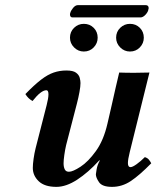

<svg xmlns="http://www.w3.org/2000/svg" viewBox="-20 -719 610 749"><path d="M253 -572Q253 -595 269 -610.5Q285 -626 307 -626Q330 -626 345.5 -610.5Q361 -595 361 -572Q361 -550 345.5 -534Q330 -518 307 -518Q285 -518 269 -534Q253 -550 253 -572ZM433 -572Q433 -595 449 -610.5Q465 -626 487 -626Q510 -626 525.5 -610.5Q541 -595 541 -572Q541 -550 525.5 -534Q510 -518 487 -518Q465 -518 449 -534Q433 -550 433 -572ZM280 -315 238 -153Q234 -136 231 -115Q228 -94 228 -82Q228 -68 232.5 -58.5Q237 -49 249 -49Q264 -49 294 -68.5Q324 -88 354 -129.5Q384 -171 399 -236Q399 -236 404 -257.5Q409 -279 416.5 -312Q424 -345 431.5 -378.5Q439 -412 445 -436Q469 -435 503.5 -435Q538 -435 563 -436L486 -125Q479 -97 479 -83Q479 -67 489 -67Q497 -67 513 -78.5Q529 -90 545 -106Q555 -103 560.5 -96.5Q566 -90 570 -82Q524 -35 490 -12.5Q456 10 417 10Q379 10 366.5 -8Q354 -26 354 -39Q354 -42 357 -59Q360 -76 369 -92Q370 -93 369 -93.5Q368 -94 366 -92Q324 -46 281 -18Q238 10 200 10Q154 10 131 -12Q108 -34 108 -64Q108 -78 111 -99.5Q114 -121 119 -141L162 -309Q169 -336 169 -351Q169 -367 161 -367Q140 -367 107 -325Q90 -334 79 -352Q114 -388 140 -408Q166 -428 189.5 -436Q213 -444 239 -444Q265 -444 276.5 -435.5Q288 -427 291 -415.5Q294 -404 294 -395Q294 -382 290 -360Q286 -338 280 -315ZM528 -651H263Q253 -651 253 -663Q253 -666 254 -668Q256 -677 265 -688Q274 -699 284 -699H548Q560 -699 560 -687Q560 -685 559 -683Q558 -673 548 -662Q538 -651 528 -651Z"/></svg>

Font: Libertinus Serif SemiBold
Style: Italic
Weight: 600
Italic angle: -11.5°
Designer: Philipp H. Poll, Khaled Hosny
Foundry: Caleb Maclennan
Version: Version 7.051;RELEASE